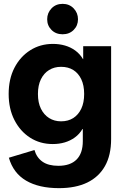

<svg xmlns="http://www.w3.org/2000/svg" viewBox="-20 -765 649 997"><path d="M286 212Q182 212 115.5 173Q49 134 26 54L159 14Q170 53 200.5 74.5Q231 96 283 96Q345 96 377.5 63.5Q410 31 410 -32V-95H408Q393 -69 369 -51.5Q345 -34 316 -25.5Q287 -17 254 -17Q188 -17 136.5 -50Q85 -83 55 -141.5Q25 -200 25 -277Q25 -355 55 -413Q85 -471 137 -504Q189 -537 255 -537Q288 -537 317.5 -528.5Q347 -520 371 -502.5Q395 -485 411 -458H412V-525H557V-43Q557 41 525 97.5Q493 154 433 183Q373 212 286 212ZM297 -135Q334 -135 360.5 -152Q387 -169 402 -200.5Q417 -232 417 -277Q417 -322 402 -353.5Q387 -385 360.5 -401.5Q334 -418 297 -418Q262 -418 235 -401.5Q208 -385 192.5 -353.5Q177 -322 177 -277Q177 -232 192.5 -200.5Q208 -169 235 -152Q262 -135 297 -135ZM305 -587Q270 -587 247.5 -609.5Q225 -632 225 -665Q225 -698 247.5 -721.5Q270 -745 305 -745Q340 -745 362.5 -721.5Q385 -698 385 -665Q385 -632 362.5 -609.5Q340 -587 305 -587Z"/></svg>

Font: TikTok Sans 24pt
Style: Bold
Weight: 700
Version: Version 4.000